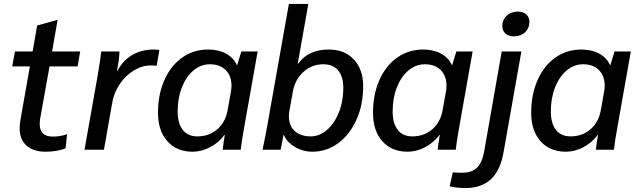

<svg xmlns="http://www.w3.org/2000/svg" viewBox="-20 -762 3243 977"><path d="M80 -109Q80 -127 83 -146L132 -424H42L56 -500H146L169 -632L269 -660H273L245 -500H388L375 -424H232L185 -162Q182 -146 182 -131Q182 -67 248 -67Q287 -67 321 -79L314 -8Q274 10 211 10Q150 10 115 -21Q80 -52 80 -109Z M477 -378Q492 -465 495 -500H588Q587 -463 577 -412L575 -402H578Q606 -455 653.5 -482.5Q701 -510 763 -510Q779 -510 791 -507L777 -427Q770 -429 747 -429Q703 -429 661 -403.5Q619 -378 589.5 -334.5Q560 -291 551 -239L509 0H410Z M784 -188Q784 -281 816.5 -354.5Q849 -428 907 -469Q965 -510 1040 -510Q1092 -510 1130.5 -489Q1169 -468 1185 -431H1187L1208 -500H1291L1225 -128Q1208 -34 1205 0H1113Q1118 -43 1124 -75H1122Q1092 -35 1048.5 -12.5Q1005 10 960 10Q879 10 831.5 -43.5Q784 -97 784 -188ZM1138 -200 1155 -295Q1158 -312 1158 -326Q1158 -376 1128.5 -405.5Q1099 -435 1048 -435Q1002 -435 964.5 -403.5Q927 -372 905.5 -317.5Q884 -263 884 -195Q884 -134 910 -101Q936 -68 984 -68Q1044 -68 1085.5 -104Q1127 -140 1138 -200Z M1425 -75H1423Q1412 -18 1408 0H1316Q1333 -81 1341 -128L1450 -742H1549L1495 -438H1497Q1549 -510 1653 -510Q1733 -510 1780.5 -459.5Q1828 -409 1828 -323Q1828 -229 1794 -153Q1760 -77 1701 -33.5Q1642 10 1569 10Q1522 10 1481 -14Q1440 -38 1425 -75ZM1727 -314Q1727 -373 1700.5 -404Q1674 -435 1625 -435Q1567 -435 1524 -396Q1481 -357 1470 -295L1453 -200Q1450 -185 1450 -171Q1450 -123 1479.5 -95.5Q1509 -68 1561 -68Q1606 -68 1644 -101Q1682 -134 1704.5 -190.5Q1727 -247 1727 -314Z M1878 -188Q1878 -281 1910.5 -354.5Q1943 -428 2001 -469Q2059 -510 2134 -510Q2186 -510 2224.5 -489Q2263 -468 2279 -431H2281L2302 -500H2385L2319 -128Q2302 -34 2299 0H2207Q2212 -43 2218 -75H2216Q2186 -35 2142.5 -12.5Q2099 10 2054 10Q1973 10 1925.5 -43.5Q1878 -97 1878 -188ZM2232 -200 2249 -295Q2252 -312 2252 -326Q2252 -376 2222.5 -405.5Q2193 -435 2142 -435Q2096 -435 2058.5 -403.5Q2021 -372 1999.5 -317.5Q1978 -263 1978 -195Q1978 -134 2004 -101Q2030 -68 2078 -68Q2138 -68 2179.5 -104Q2221 -140 2232 -200Z M2536 -628Q2536 -661 2558.5 -682Q2581 -703 2617 -703Q2642 -703 2658 -688.5Q2674 -674 2674 -652Q2674 -619 2652 -598Q2630 -577 2594 -577Q2568 -577 2552 -591.5Q2536 -606 2536 -628ZM2268 186 2284 115Q2312 117 2332 117Q2381 117 2407.5 91Q2434 65 2444 7L2533 -500H2633L2543 9Q2527 104 2478.5 149.5Q2430 195 2347 195Q2328 195 2305 192.5Q2282 190 2268 186Z M2683 -188Q2683 -281 2715.5 -354.5Q2748 -428 2806 -469Q2864 -510 2939 -510Q2991 -510 3029.5 -489Q3068 -468 3084 -431H3086L3107 -500H3190L3124 -128Q3107 -34 3104 0H3012Q3017 -43 3023 -75H3021Q2991 -35 2947.5 -12.5Q2904 10 2859 10Q2778 10 2730.5 -43.5Q2683 -97 2683 -188ZM3037 -200 3054 -295Q3057 -312 3057 -326Q3057 -376 3027.5 -405.5Q2998 -435 2947 -435Q2901 -435 2863.5 -403.5Q2826 -372 2804.5 -317.5Q2783 -263 2783 -195Q2783 -134 2809 -101Q2835 -68 2883 -68Q2943 -68 2984.5 -104Q3026 -140 3037 -200Z"/></svg>

Font: Sarabun Medium
Style: Italic
Weight: 500
Italic angle: -10°
Designer: Suppakit Chalermlarp | Katatrad Co.,Ltd.
Foundry: Cadson Demak Co.,Ltd.
Version: Version 1.000; ttfautohint (v1.6)